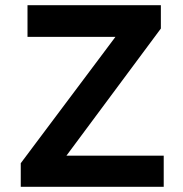

<svg xmlns="http://www.w3.org/2000/svg" viewBox="-20 -720 707 740"><path d="M60 0H611V-120H236L600 -610V-700H86V-578H425L60 -91Z"/></svg>

Font: Easer Grotesk Medium
Style: Regular
Weight: 500
Designer: Boardeaser, Bonnie Shaver-Troup, Thomas Jockin
Foundry: Lexend
Version: Version 1.001;Glyphs 3.1.2 (3151)